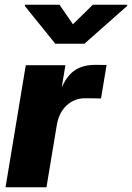

<svg xmlns="http://www.w3.org/2000/svg" viewBox="-20 -791 558 811"><path d="M3.4 0 88.9 -515.6H256.3L241.2 -424.3H242.2Q264.6 -474.1 298.3 -495.6Q332 -517.1 383.8 -517.1Q397.5 -517.1 408.4 -516.8Q419.4 -516.6 430.2 -516.6L406.7 -375Q397.5 -375.5 377.7 -375.7Q357.9 -376 339.4 -376Q294.4 -376 261.5 -345.7Q228.5 -315.4 219.7 -261.2L176.3 0ZM231.4 -771 288.1 -688.5 372.1 -771H517.6L516.6 -765.6L336.9 -606.4H213.4L85 -765.6L85.9 -771Z"/></svg>

Font: Inter Display Extra Bold
Style: Italic
Weight: 800
Italic angle: -9.39999°
Designer: Rasmus Andersson
Foundry: rsms
Version: Version 4.000;git-4fc901f